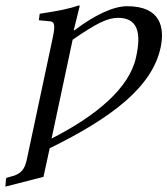

<svg xmlns="http://www.w3.org/2000/svg" viewBox="-48 -462 620 711"><path d="M147 -321 51 130C44 163 31 181 -1 190L-19 195C-25 196 -26 199 -26 204L-28 229L113 193L136 87C364 -25 516 -139 547 -287C562 -359 548 -439 423 -439C371 -439 302 -406 228 -350H225L247 -439C248 -441 246 -442 244 -442C213 -431 172 -422 99 -411L96 -387L138 -383C153 -381 158 -371 147 -321ZM389 -396C462 -396 476 -341 456 -251C432 -136 308 -33 143 51L221 -315C308 -375 350 -396 389 -396Z"/></svg>

Font: Libertinus Sans
Style: Italic
Weight: 400
Italic angle: -12°
Designer: Philipp H. Poll, Khaled Hosny
Foundry: Caleb Maclennan
Version: Version 7.050;RELEASE